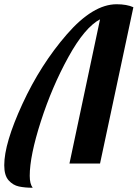

<svg xmlns="http://www.w3.org/2000/svg" viewBox="-50 -770 648 904"><path d="M39 108C57.7 112 79.3 114 104 114C94.7 102 90 83.3 90 58C90 -4.7 107.5 -90.3 142.5 -199C177.5 -307.7 220.7 -408.5 272 -501.5C323.3 -594.5 373 -653.7 421 -679L277 0H421L578 -736C557.3 -745.3 531 -750 499 -750C425 -750 346.8 -702.7 264.5 -608C182.2 -513.3 112.5 -404.2 55.5 -280.5C-1.5 -156.8 -30 -60.7 -30 8C-30 40 -23.2 63.7 -9.5 79C4.2 94.3 20.3 104 39 108Z"/></svg>

Font: DonutKreme
Style: Regular
Weight: 400
Designer: Impallari Type
Foundry: Impallari Type
Version: Version 2.100